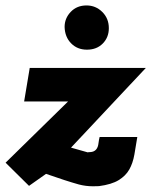

<svg xmlns="http://www.w3.org/2000/svg" viewBox="-41 -654 542 688"><path d="M292 13.5Q266.5 13.5 241.5 7Q195 -6 124 -31L63 12L-21 -71L203 -290.5H45.5L65.5 -410.5H481.5L213.5 -125L273.5 -108Q276 -109 282.5 -109Q309 -110.5 312 -141.5Q313.5 -153.5 316 -163H451Q446 -131 440.5 -100Q435 -69 422.2 -46.5Q409.5 -24 384.2 -8.5Q359 7 313.5 13ZM270.5 -476Q236 -476 213.8 -498.8Q191.5 -521.5 190.5 -557.5Q190.5 -588.5 212.5 -611.5Q234.5 -634.5 269 -634.5Q302 -634.5 325.5 -611.2Q349 -588 349 -553Q349 -520 327.2 -498Q305.5 -476 270.5 -476Z"/></svg>

Font: Lucymar Sans ExtraBold
Style: Italic
Weight: 800
Italic angle: -10°
Foundry: The League of Moveable Type (original font) / Main changes by Cristiano Sobral with portions from Mirco Monsees
Version: Version 2.00;August 30, 2020;FontCreator 13.0.0.2681 64-bit